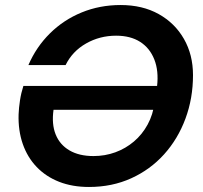

<svg xmlns="http://www.w3.org/2000/svg" viewBox="-20 -732 808 764"><path d="M334 12Q268 12 215.5 -8.5Q163 -29 126 -67.5Q89 -106 70.5 -159.5Q52 -213 54 -277Q55 -303 59.5 -332.5Q64 -362 73 -390H627L610 -295H193Q185 -238 201.5 -197Q218 -156 256.5 -133.5Q295 -111 352 -111Q398 -111 439 -126Q480 -141 513 -169Q546 -197 567.5 -236.5Q589 -276 595 -324L605 -389Q612 -450 594 -495.5Q576 -541 537.5 -565.5Q499 -590 442 -590Q377 -590 322.5 -559Q268 -528 241 -473H93Q124 -545 178.5 -599Q233 -653 305 -682.5Q377 -712 460 -712Q547 -712 611.5 -676Q676 -640 712 -577Q748 -514 748 -433Q748 -341 718 -260Q688 -179 633 -118Q578 -57 502 -22.5Q426 12 334 12Z"/></svg>

Font: DM Sans 24pt
Style: Bold Italic
Weight: 700
Italic angle: -10°
Designer: Colophon Foundry, Jonny Pinhorn
Foundry: Colophon Foundry
Version: Version 4.004;gftools[0.9.30]